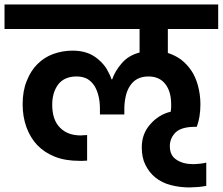

<svg xmlns="http://www.w3.org/2000/svg" viewBox="-41 -760 985 849"><path d="M923.8 -631.8H701.2V-525.9Q733.9 -515.1 758.8 -497.1Q785.2 -476.6 804.2 -449.2Q823.2 -421.4 834 -382.8Q845.2 -341.8 845.2 -298.8Q845.2 -242.2 829.1 -199.2H821.8Q761.7 -199.2 735.8 -174.8Q710 -148.9 710 -113.8Q710 -71.8 740.2 -53.2Q769 -34.2 813 -34.2Q823.2 -34.2 842.8 -36.1Q862.3 -38.1 871.1 -41V62Q849.1 65.9 835 66.9Q808.6 68.8 796.9 68.8Q753.4 68.8 712.9 58.1Q675.3 48.3 646 24.9Q618.7 2.9 602.1 -30.8Q585.9 -62.5 585.9 -107.9Q585.9 -168.5 623 -210Q660.6 -253.4 713.9 -266.1Q714.4 -268.6 714.8 -274.4Q715.3 -280.3 715.8 -283.2V-299.8Q715.8 -354 690.9 -387.2Q665 -421.9 615.2 -421.9Q587.4 -421.9 566.9 -411.1Q547.9 -401.4 534.2 -380.9Q521 -361.3 515.1 -335Q508.8 -307.1 508.8 -278.8V-253.9H400.9V-278.8Q400.9 -308.6 395 -334Q389.2 -358.9 377 -379.9Q363.3 -400.4 345.2 -411.1Q324.7 -421.9 297.9 -421.9Q244.1 -421.9 216.8 -387.2Q189.9 -351.6 189.9 -296.9Q189.9 -230 224.1 -195.8Q257.3 -161.1 316.9 -161.1Q324.2 -161.1 329.1 -162.1Q339.4 -162.1 344.2 -163.1V-49.8Q337.4 -48.8 326.2 -48.8H310.1Q247.6 -48.8 202.1 -66.9Q155.3 -85.4 124 -118.2Q93.3 -150.4 76.2 -196.8Q59.1 -243.7 59.1 -298.8Q59.1 -357.9 77.1 -401.9Q94.7 -446.8 124 -476.1Q154.8 -506.8 193.8 -521Q235.4 -536.1 279.8 -536.1Q316.4 -536.1 345.2 -525.9Q371.6 -516.6 394 -497.1Q416 -478.5 430.2 -456.1Q446.3 -428.2 452.1 -409.2H455.1Q467.3 -445.8 498 -481Q527.3 -515.1 576.2 -527.8V-631.8H-21V-740.2H923.8Z"/></svg>

Font: PoppinsZ SemiBold
Style: Regular
Weight: 600
Designer: Ninad Kale (Devanagari), Jonny Pinhorn (Latin)
Foundry: Indian Type Foundry
Version: Version 3.002;FEAKit 1.0